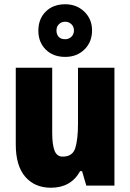

<svg xmlns="http://www.w3.org/2000/svg" viewBox="-20 -871 611 901"><path d="M517 -553V0H385L365 -68H356Q313 10 219 10Q143 10 98.5 -41.5Q54 -93 54 -193V-553H225V-248Q225 -192 236 -164Q247 -136 274 -136Q321 -136 333.5 -177Q346 -218 346 -289V-553ZM286 -604Q229 -604 194.5 -638.5Q160 -673 160 -727Q160 -782 194.5 -816.5Q229 -851 286 -851Q340 -851 376 -816Q412 -781 412 -728Q412 -674 376.5 -639Q341 -604 286 -604ZM286 -687Q303 -687 315 -698.5Q327 -710 327 -728Q327 -746 315 -757.5Q303 -769 286 -769Q268 -769 256.5 -757.5Q245 -746 245 -728Q245 -710 255 -698.5Q265 -687 286 -687Z"/></svg>

Font: Noto Sans Gujarati Condensed Black
Style: Regular
Weight: 900
Width: 3
Designer: Jelle Bosma - Monotype Design Team, Universal Thirst
Foundry: Monotype Imaging Inc.
Version: Version 2.106; ttfautohint (v1.8.4.7-5d5b)